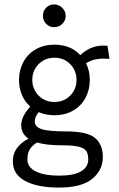

<svg xmlns="http://www.w3.org/2000/svg" viewBox="-20 -676 540 868"><path d="M449 -411Q401 -411 369 -390Q386 -356 386 -315Q386 -270 366.5 -233.5Q347 -197 310.5 -176Q274 -155 226 -155Q188 -155 155 -169Q137 -147 137 -127Q137 -103 167.5 -92.5Q198 -82 277 -82Q374 -82 409.5 -52.5Q445 -23 445 34Q445 93 397 132.5Q349 172 247 172Q149 172 93.5 142Q38 112 38 54Q38 18 58 -8Q78 -34 109 -49Q76 -71 76 -110Q76 -150 117 -194Q92 -216 79 -247Q66 -278 66 -315Q66 -359 85.5 -395.5Q105 -432 141.5 -453Q178 -474 226 -474Q299 -474 343 -427Q367 -449 392.5 -459.5Q418 -470 449 -470L466 -469L475 -410Q466 -411 449 -411ZM326 -315Q326 -357 297.5 -386Q269 -415 226 -415Q183 -415 154.5 -386Q126 -357 126 -315Q126 -273 154.5 -244Q183 -215 226 -215Q269 -215 297.5 -244Q326 -273 326 -315ZM262 -19Q190 -19 147 -32Q123 -16 113.5 1Q104 18 104 46Q104 80 142 99Q180 118 248 118Q314 118 346.5 98.5Q379 79 379 45Q379 21 370.5 7.5Q362 -6 337 -12.5Q312 -19 262 -19ZM174 -604Q174 -626 188.5 -641Q203 -656 225 -656Q246 -656 261.5 -640.5Q277 -625 277 -604Q277 -583 261.5 -568Q246 -553 225 -553Q204 -553 189 -568Q174 -583 174 -604Z"/></svg>

Font: Vazir Code FD
Style: Code-FD
Weight: 400
Foundry: DejaVu fonts team - Redesigned by Saber Rastikerdar
Version: Version 1.1.2